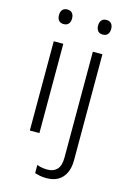

<svg xmlns="http://www.w3.org/2000/svg" viewBox="-142 -797 749 1105"><g transform="rotate(15 232.5 -244.5)"><path d="M145 -532V0H88V-532ZM117 -729Q136 -729 146 -717.5Q156 -706 156 -686Q156 -665 146 -653.5Q136 -642 117 -642Q98 -642 88 -653.5Q78 -665 78 -686Q78 -706 88 -717.5Q98 -729 117 -729ZM250 240Q228 240 211 236.5Q194 233 181 229V180Q196 186 211.5 188.5Q227 191 244 191Q280 191 300.5 169Q321 147 321 99V-532H378V100Q378 145 362.5 176.5Q347 208 319 224Q291 240 250 240ZM311 -686Q311 -706 321 -717.5Q331 -729 350 -729Q369 -729 379 -717.5Q389 -706 389 -686Q389 -665 379 -653.5Q369 -642 350 -642Q331 -642 321 -653.5Q311 -665 311 -686Z"/></g></svg>

Font: Noto Sans Cham Light
Style: Regular
Weight: 300
Version: Version 2.002